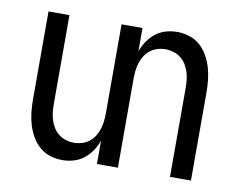

<svg xmlns="http://www.w3.org/2000/svg" viewBox="-64 -612 878 704"><g transform="rotate(10 375.0 -260.0)"><path d="M208 8Q185 8 162.5 1Q140 -6 122.5 -21.5Q105 -37 93.5 -57.5Q82 -78 75.5 -100Q69 -122 66.5 -145Q64 -168 64 -191V-520H142V-191Q142 -176 143.5 -160.5Q145 -145 149.5 -130.5Q154 -116 162 -103Q170 -90 182 -80.5Q194 -71 209 -66.5Q224 -62 239 -62Q254 -62 269 -66.5Q284 -71 296 -80.5Q308 -90 316 -103Q324 -116 328.5 -130.5Q333 -145 334.5 -160.5Q336 -176 336 -191V-520H414V-433Q421 -453 433 -471Q445 -489 462 -502.5Q479 -516 500 -522Q521 -528 542 -528Q565 -528 587.5 -521Q610 -514 627.5 -498.5Q645 -483 656.5 -462.5Q668 -442 674.5 -420Q681 -398 683.5 -375Q686 -352 686 -329V0H608V-329Q608 -344 606.5 -359.5Q605 -375 600.5 -389.5Q596 -404 588 -417Q580 -430 568 -439.5Q556 -449 541 -453.5Q526 -458 511 -458Q496 -458 481 -453.5Q466 -449 454 -439.5Q442 -430 434 -417Q426 -404 421.5 -389.5Q417 -375 415.5 -359.5Q414 -344 414 -329V0H336V-87Q329 -67 317 -49Q305 -31 288 -17.5Q271 -4 250 2Q229 8 208 8Z"/></g></svg>

Font: Huly
Style: Regular
Weight: 400
Designer: Belleve Invis
Foundry: Belleve Invis
Version: Version 33.2.5; ttfautohint (v1.8.4)